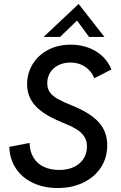

<svg xmlns="http://www.w3.org/2000/svg" viewBox="-20 -935 608 967"><path d="M27 -195.5 129 -215Q130 -170.5 149.5 -139.8Q169 -109 202.2 -94Q235.5 -79 278 -79Q321 -79 352.8 -94.2Q384.5 -109.5 401.2 -136.2Q418 -163 418 -196Q418 -227.5 403 -249.2Q388 -271 361.2 -286.5Q334.5 -302 289.5 -320Q200 -356.5 158.2 -402Q116.5 -447.5 116.5 -511Q116.5 -565 143.8 -610.8Q171 -656.5 221 -683.2Q271 -710 336 -710Q407.5 -710 462.5 -677Q517.5 -644 541 -585L455 -541Q439 -579.5 407.2 -599.8Q375.5 -620 335.5 -620Q300.5 -620 273.8 -606.5Q247 -593 232.5 -569.5Q218 -546 218 -516Q218 -488.5 231.5 -469.8Q245 -451 271 -436.5Q297 -422 345.5 -402.5Q434.5 -366.5 477.2 -319.5Q520 -272.5 520 -203Q520 -140 488 -91.2Q456 -42.5 399.2 -15.2Q342.5 12 270.5 12Q200.5 12 145.8 -14Q91 -40 59.8 -87Q28.5 -134 27 -195.5ZM376 -915 506 -749H428.5L368 -831.5L282.5 -749H199.5Z"/></svg>

Font: HK Grotesk Medium
Style: Italic
Weight: 500
Italic angle: -8°
Designer: Alfredo Marco Pradil
Foundry: Hanken Design Co.
Version: Version 3.004